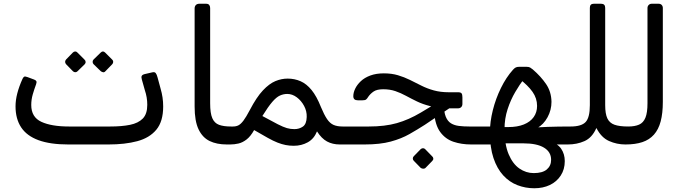

<svg xmlns="http://www.w3.org/2000/svg" viewBox="-20 -770 3660 1026"><path d="M345 2Q248 2 185.5 -21Q123 -44 93 -89.5Q63 -135 63 -202Q63 -235 72.5 -271.5Q82 -308 100 -348Q104 -357 109 -360Q114 -363 127 -358L162 -345Q171 -342 174 -336.5Q177 -331 173 -320Q163 -293 155 -265.5Q147 -238 147 -209Q147 -144 201 -119Q255 -94 349 -94H569Q631 -94 675 -103Q719 -112 743 -136.5Q767 -161 767 -210Q767 -250 754 -288L738 -345Q734 -358 737.5 -364.5Q741 -371 753 -374L792 -383Q806 -387 812 -379.5Q818 -372 822 -356L838 -297Q845 -273 848.5 -249.5Q852 -226 852 -201Q852 -121 815.5 -77Q779 -33 713.5 -15.5Q648 2 560 2ZM394 -389Q389 -384 382 -384Q375 -384 369 -390L333 -427Q328 -433 328 -439.5Q328 -446 333 -452L369 -489Q375 -495 382 -495Q389 -495 394 -489L431 -452Q437 -447 437.5 -439.5Q438 -432 432 -426ZM543 -389Q538 -383 531 -384Q524 -385 518 -390L480 -427Q475 -432 475 -439.5Q475 -447 480 -452L518 -489Q524 -495 530 -495Q536 -495 542 -489L579 -452Q585 -447 585 -439.5Q585 -432 579 -426Z M1210 2H1192Q1138 2 1100 -16.5Q1062 -35 1041 -79Q1020 -123 1020 -201V-725Q1020 -736 1026.5 -743Q1033 -750 1046 -750H1081Q1093 -750 1098 -743.5Q1103 -737 1103 -727V-218Q1103 -165 1114.5 -138.5Q1126 -112 1150.5 -103Q1175 -94 1214 -94H1225Q1240 -94 1240 -79V-28Q1240 2 1210 2Z M1550 9Q1527 9 1506.5 5Q1486 1 1463 -8Q1440 -17 1410.5 -33.5Q1381 -50 1338 -75Q1319 -41 1297.5 -24.5Q1276 -8 1254 -3Q1232 2 1210 2Q1195 2 1195 -13V-64Q1195 -94 1225 -94Q1242 -94 1254.5 -100.5Q1267 -107 1281 -125.5Q1295 -144 1315 -182Q1351 -251 1385 -287Q1419 -323 1451.5 -336.5Q1484 -350 1517 -350Q1554 -350 1586 -336Q1618 -322 1645 -289Q1672 -256 1695 -198Q1712 -157 1727.5 -134Q1743 -111 1762.5 -102.5Q1782 -94 1811 -94Q1826 -94 1826 -79V-28Q1826 2 1796 2Q1757 2 1727.5 -14Q1698 -30 1674 -68Q1658 -28 1624.5 -9.5Q1591 9 1550 9ZM1553 -80Q1579 -80 1598.5 -93.5Q1618 -107 1619 -145Q1620 -176 1605 -204Q1590 -232 1566 -250Q1542 -268 1515 -268Q1495 -268 1476 -259.5Q1457 -251 1435 -225.5Q1413 -200 1382 -150Q1435 -121 1464.5 -106Q1494 -91 1513 -85.5Q1532 -80 1553 -80Z M1796 2Q1781 2 1781 -13V-64Q1781 -94 1811 -94H1951Q2037 -94 2100.5 -112Q2164 -130 2228 -168L2328 -228L2394 -200L2250 -103Q2211 -78 2168 -53.5Q2125 -29 2068 -13.5Q2011 2 1928 2ZM2498 2Q2446 2 2403 -12.5Q2360 -27 2332.5 -64.5Q2305 -102 2300 -170L2352 -214Q2352 -171 2362 -146.5Q2372 -122 2390 -111Q2408 -100 2433 -97Q2458 -94 2488 -94H2547Q2555 -94 2558.5 -88Q2562 -82 2562 -75V-24Q2562 -10 2554 -4Q2546 2 2532 2ZM2383 -191 2372 -193Q2318 -193 2278.5 -203Q2239 -213 2208 -228Q2177 -243 2149.5 -258Q2122 -273 2093 -283Q2064 -293 2028 -293Q1994 -293 1976.5 -281Q1959 -269 1948 -253Q1942 -243 1936.5 -238.5Q1931 -234 1917 -234H1892Q1868 -234 1868 -256Q1868 -275 1878 -296Q1888 -317 1908 -336Q1928 -355 1959 -366.5Q1990 -378 2031 -378Q2073 -378 2106.5 -368Q2140 -358 2170.5 -343Q2201 -328 2231.5 -312.5Q2262 -297 2298 -287Q2334 -277 2379 -277H2428Q2442 -277 2446.5 -271Q2451 -265 2451 -250V-215Q2451 -204 2444.5 -197.5Q2438 -191 2426 -191ZM2253 128Q2248 132 2241 131.5Q2234 131 2228 127L2191 89Q2186 84 2186 77Q2186 70 2191 65L2228 27Q2234 22 2240.5 22Q2247 22 2252 27L2289 65Q2295 70 2295.5 77Q2296 84 2290 90Z M2835 236Q2788 236 2745 219.5Q2702 203 2669 167Q2636 131 2617 74.5Q2598 18 2598 -63Q2598 -119 2613.5 -181Q2629 -243 2657 -300Q2685 -357 2721 -397Q2729 -406 2736 -409.5Q2743 -413 2754 -413H2794Q2806 -413 2813 -409Q2820 -405 2827 -399Q2870 -362 2898 -321Q2926 -280 2927 -226Q2927 -182 2906 -143.5Q2885 -105 2851 -86L2843 -89Q2877 -91 2906 -92Q2935 -93 2964 -93.5Q2993 -94 3027 -94Q3037 -94 3040.5 -89.5Q3044 -85 3044 -72V-23Q3044 -11 3036.5 -4.5Q3029 2 3010 2H2934L2908 -20Q2959 -4 2978.5 24.5Q2998 53 2998 91Q2998 135 2976.5 168Q2955 201 2918.5 218.5Q2882 236 2835 236ZM2530 2Q2517 2 2517 -17V-70Q2517 -84 2523.5 -89Q2530 -94 2544 -94H2617V2ZM2832 155Q2879 155 2902 135.5Q2925 116 2925 84Q2925 42 2887 19Q2849 -4 2777 -4H2650V-91H2696Q2745 -91 2779.5 -105Q2814 -119 2832 -144.5Q2850 -170 2850 -204Q2850 -245 2825.5 -279.5Q2801 -314 2755 -349L2781 -350Q2758 -320 2733.5 -278.5Q2709 -237 2692.5 -186.5Q2676 -136 2676 -80Q2676 2 2698 54Q2720 106 2755.5 130.5Q2791 155 2832 155Z M3014 2Q2999 2 2999 -14V-64Q2999 -94 3029 -94Q3087 -94 3109.5 -118Q3132 -142 3132 -208V-728Q3132 -750 3153 -750H3192Q3214 -750 3214 -728V-208Q3214 -162 3225.5 -137.5Q3237 -113 3263.5 -103.5Q3290 -94 3337 -94Q3352 -94 3352 -79V-28Q3352 2 3322 2Q3276 2 3234.5 -16.5Q3193 -35 3167 -86Q3144 -34 3103.5 -16Q3063 2 3014 2Z M3322 2Q3307 2 3307 -13V-64Q3307 -94 3337 -94Q3372 -94 3395 -104Q3418 -114 3429 -141Q3440 -168 3440 -218V-727Q3440 -737 3446.5 -743.5Q3453 -750 3463 -750H3499Q3510 -750 3516 -743.5Q3522 -737 3522 -727V-226Q3522 -165 3510.5 -121.5Q3499 -78 3474.5 -50.5Q3450 -23 3412.5 -10.5Q3375 2 3322 2Z"/></svg>

Font: Rubik
Style: Italic
Weight: 400
Italic angle: -12°
Designer: Hubert and Fischer
Foundry: Hubert and Fischer
Version: Version 2.300;gftools[0.9.30]